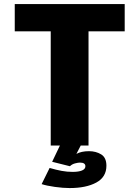

<svg xmlns="http://www.w3.org/2000/svg" viewBox="-20 -720 690 950"><path d="M231 0V-565H53V-700H597V-565H418V0ZM324.5 210.5Q292.5 210.5 251.5 204.8Q210.5 199 186 191L225.5 111Q258 120.5 285 125.5Q312 130.5 339.5 130.5Q369 130.5 385.8 123.5Q402.5 116.5 402.5 102.5Q402.5 84.5 375.5 84.5Q366 84.5 351 88.5Q336 92.5 326 102.5L238 80.5L276.5 0H379.5L358 41.5Q383 28 420 28Q455 28 480.8 44Q506.5 60 506.5 100Q506.5 156 456.5 183.2Q406.5 210.5 324.5 210.5Z"/></svg>

Font: Trispace ExtraBold
Style: Regular
Weight: 800
Designer: Tyler Finck
Foundry: Etcetera Type Company
Version: Version 1.210; ttfautohint (v1.8.3)